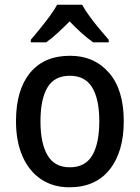

<svg xmlns="http://www.w3.org/2000/svg" viewBox="-20 -786 594 816"><path d="M506 -271Q506 -141 446 -65.5Q386 10 275 10Q206 10 155 -24Q104 -58 76 -121Q48 -184 48 -271Q48 -403 107.5 -476Q167 -549 278 -549Q380 -549 443 -477Q506 -405 506 -271ZM152 -270Q152 -177 182 -126Q212 -75 277 -75Q342 -75 372 -125.5Q402 -176 402 -271Q402 -364 372 -414Q342 -464 277 -464Q211 -464 181.5 -414Q152 -364 152 -270ZM329 -766Q341 -744 360.5 -717Q380 -690 402 -664Q424 -638 442 -617V-606H376Q328 -640 276 -695Q250 -669 224.5 -645.5Q199 -622 176 -606H111V-617Q129 -638 150.5 -664.5Q172 -691 191.5 -717.5Q211 -744 223 -766Z"/></svg>

Font: Noto Sans Thai SemCond Med
Style: Regular
Weight: 500
Width: 4
Designer: Monotype Design Team
Foundry: Monotype Imaging Inc.
Version: Version 2.002; ttfautohint (v1.8.4.7-5d5b)